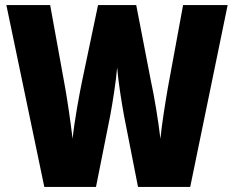

<svg xmlns="http://www.w3.org/2000/svg" viewBox="-20 -734 919 754"><path d="M874 -714H699L639 -388C629 -330 615 -243 610 -189C602 -258 585 -361 573 -414L515 -714H365L302 -414C292 -365 273 -264 265 -189C258 -251 244 -344 236 -389L177 -714H5L154 0H357L413 -281C422 -329 436 -417 440 -469C445 -408 458 -330 467 -280L522 0H727Z"/></svg>

Font: Noto Sans Hebrew Condensed Black
Style: Regular
Weight: 900
Width: 3
Designer: Monotype Design Team
Foundry: Monotype Imaging Inc.
Version: Version 2.004